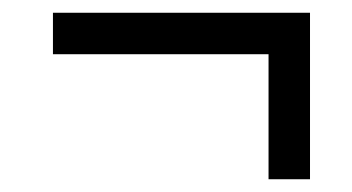

<svg xmlns="http://www.w3.org/2000/svg" viewBox="-20 -412 552 301"><path d="M401 -131V-327H63V-392H466V-131Z"/></svg>

Font: Noto Serif SemiCondensed SemiBold
Style: Italic
Weight: 600
Width: 4
Italic angle: -12°
Designer: Monotype Design Team
Foundry: Monotype Imaging Inc.
Version: Version 2.014; ttfautohint (v1.8.4.7-5d5b)